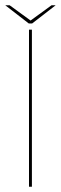

<svg xmlns="http://www.w3.org/2000/svg" viewBox="-50 -705 230 725"><path d="M59.5 0H70.5V-593H59.5ZM58.5 -616.5H71.5L160 -685H144.5L65.5 -627.5L-13.5 -685H-30Z"/></svg>

Font: Anybody UltraCondensed Thin Thin
Style: Regular
Weight: 250
Version: Version 1.111